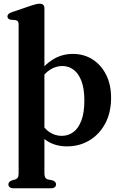

<svg xmlns="http://www.w3.org/2000/svg" viewBox="-20 -774 652 1031"><path d="M218.5 -730V156.5Q218.5 172 223 179.2Q227.5 186.5 236.5 189.5L262.5 194.5Q271.5 198 276.2 203.2Q281 208.5 281 216Q281 225.5 274 231.2Q267 237 254 237H51.5Q39 237 32 231.2Q25 225.5 25 216Q25 208.5 29.8 203.5Q34.5 198.5 43 195L62 189.5Q71 186.5 75.5 179.5Q80 172.5 80 157V-641Q80 -654 76 -659Q72 -664 64 -666L37.5 -668Q29 -670 24.5 -674.2Q20 -678.5 20 -686Q20 -700.5 43.5 -708.5L149 -744.5Q165 -749.5 174.8 -751.8Q184.5 -754 194.5 -754Q206 -754 212.2 -747.8Q218.5 -741.5 218.5 -730ZM194 -341 175.5 -366.5Q213.5 -422.5 262.5 -453.5Q311.5 -484.5 371 -484.5Q431 -484.5 477.2 -454.8Q523.5 -425 550 -372.2Q576.5 -319.5 576.5 -249Q576.5 -169.5 545.2 -111Q514 -52.5 460.2 -20.2Q406.5 12 339.5 12Q281.5 12 238 -14Q194.5 -40 167.5 -89L196.5 -123Q217 -83 246.8 -63.8Q276.5 -44.5 311.5 -44.5Q346.5 -44.5 373.8 -64.5Q401 -84.5 417 -126.8Q433 -169 433 -234Q433 -297.5 417.5 -338.5Q402 -379.5 375.2 -399.5Q348.5 -419.5 314.5 -419.5Q280 -419.5 249.2 -400Q218.5 -380.5 194 -341Z"/></svg>

Font: Fraunces SemiBold
Style: Regular
Weight: 600
Version: Version 1.000;[b76b70a41]